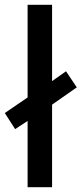

<svg xmlns="http://www.w3.org/2000/svg" viewBox="-34 -780 340 800"><path d="M81 0H183V-344L286 -416L241 -483L183 -442V-760H81V-374L-14 -309L29 -242L81 -276Z"/></svg>

Font: Noto Sans Lao SemiCondensed Medium
Style: Regular
Weight: 500
Width: 4
Designer: Monotype Design Team
Foundry: Monotype Imaging Inc.
Version: Version 2.003